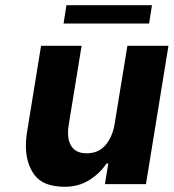

<svg xmlns="http://www.w3.org/2000/svg" viewBox="-20 -704 664 734"><path d="M538 0H381L394 -79H387Q363 -42 322 -16Q281 10 228 10Q145 10 112 -35Q79 -80 79 -146Q79 -175 84 -203L137 -529H292L243 -229Q240 -213 240 -196Q240 -160 257.5 -139Q275 -118 311 -118Q357 -118 383.5 -149.5Q410 -181 418 -229L467 -529H624ZM234 -684H561L550 -614H223Z"/></svg>

Font: Be Vietnam ExtraBold
Style: Italic
Weight: 800
Italic angle: -9.778°
Designer: Gabriel Lam
Foundry: TypeRant
Version: Version 3.000